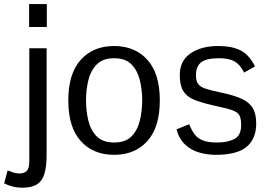

<svg xmlns="http://www.w3.org/2000/svg" viewBox="-40 -731 1283 921"><path d="M67.4 169.4Q41.5 169.4 18.8 163.3Q-3.9 157.2 -20 148.4L-3.4 86.4Q8.8 91.3 23.2 96.2Q37.6 101.1 54.2 101.1Q75.2 101.1 87.9 89.1Q100.6 77.1 100.6 44.4V-499.5H183.6V11.7Q183.6 67.4 173.3 102.1Q163.1 136.7 137.7 153.1Q112.3 169.4 67.4 169.4ZM99.6 -601.6V-711.4H184.6V-601.6Z M507.3 11.7Q407.2 11.7 347.4 -54.4Q287.6 -120.6 287.6 -249.5Q287.6 -377.9 347.4 -444.1Q407.2 -510.3 507.3 -510.3Q607.4 -510.3 667 -444.1Q726.6 -377.9 726.6 -249.5Q726.6 -120.6 667 -54.4Q607.4 11.7 507.3 11.7ZM507.3 -47.4Q562 -47.4 591.1 -77.1Q620.1 -106.9 631.1 -153.6Q642.1 -200.2 642.1 -249.5Q642.1 -298.8 631.1 -345.2Q620.1 -391.6 591.1 -421.6Q562 -451.7 507.3 -451.7Q453.1 -451.7 423.8 -421.6Q394.5 -391.6 383.5 -345.2Q372.6 -298.8 372.6 -249.5Q372.6 -200.2 383.5 -153.6Q394.5 -106.9 423.8 -77.1Q453.1 -47.4 507.3 -47.4Z M994.1 11.7Q954.1 11.7 915.8 0.7Q877.4 -10.3 848.4 -37.1Q819.3 -64 806.6 -110.4L867.7 -135.3Q879.9 -103.5 895.5 -84.2Q911.1 -64.9 936.3 -56.2Q961.4 -47.4 1001 -47.4Q1052.2 -47.4 1084.5 -64.5Q1116.7 -81.5 1116.7 -130.4Q1116.7 -155.8 1111.6 -170.7Q1106.4 -185.5 1091.6 -194.3Q1076.7 -203.1 1048.1 -210.4Q1019.5 -217.8 972.7 -228Q921.9 -239.7 888.4 -253.9Q855 -268.1 838.6 -295.2Q822.3 -322.3 822.3 -371.6Q822.3 -439 873.5 -474.6Q924.8 -510.3 1007.3 -510.3Q1072.8 -510.3 1114.7 -488.8Q1156.7 -467.3 1183.1 -412.1Q1183.1 -412.1 1175.3 -407.7Q1167.5 -403.3 1157 -397.7Q1146.5 -392.1 1138.7 -387.5Q1130.9 -382.8 1130.9 -382.8Q1112.8 -420.4 1085.7 -436Q1058.6 -451.7 1010.7 -451.7Q948.7 -451.7 924.3 -431.6Q899.9 -411.6 899.9 -370.1Q899.9 -343.3 909.9 -328.9Q919.9 -314.5 945.3 -305.9Q970.7 -297.4 1017.1 -287.6Q1079.1 -274.9 1116.7 -258.3Q1154.3 -241.7 1171.6 -213.9Q1189 -186 1189 -138.7Q1189 -65.4 1143.3 -26.9Q1097.7 11.7 994.1 11.7Z"/></svg>

Font: Pontano Sans
Style: Regular
Weight: 400
Designer: Vernon Adams
Foundry: Vernon Adams
Version: Version 2.001